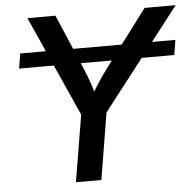

<svg xmlns="http://www.w3.org/2000/svg" viewBox="-52 -781 847 833"><g transform="rotate(-5 371.5 -364.0)"><path d="M729 -577.6 718.3 -512.7H42.5L53.2 -577.6ZM245.1 0 293.5 -290 97.7 -727.5H219.7L318.4 -495.6Q334.5 -459 346.4 -424.1Q358.4 -389.2 369.1 -340.3H333.5Q359.9 -389.6 383.3 -424.8Q406.7 -460 433.6 -495.6L607.9 -727.5H743.2L403.8 -290L356 0Z"/></g></svg>

Font: Inter 17pt Medium
Style: Italic
Weight: 500
Italic angle: -9.3988°
Version: Version 4.001;git-66647c0bb